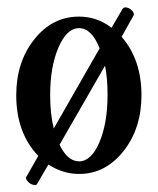

<svg xmlns="http://www.w3.org/2000/svg" viewBox="-20 -471 437 532"><path d="M82 40Q78 43 70 40.5Q62 38 56 30.5Q50 23 53 19L86 -39Q25 -103 25 -207Q25 -299 75 -362Q125 -425 199 -425Q249 -425 289 -394L320 -447Q324 -452 332 -450Q340 -448 346.5 -441Q353 -434 350 -428L317 -369Q372 -306 372 -207Q372 -115 322 -52Q272 11 199 11Q155 11 114 -15ZM119 -208Q119 -154 129 -115L256 -337Q234 -393 199 -393Q165 -393 142 -339.5Q119 -286 119 -208ZM199 -24Q233 -24 255.5 -77Q278 -130 278 -208Q278 -255 271 -289L145 -70Q167 -24 199 -24Z"/></svg>

Font: Junicode Cond Medium
Style: Regular
Weight: 500
Width: 3
Designer: Peter S. Baker
Version: Version 2.201